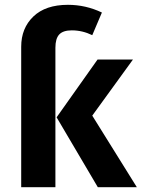

<svg xmlns="http://www.w3.org/2000/svg" viewBox="-20 -777 588 797"><path d="M278 -651Q242 -651 226 -634Q210 -617 210 -579V0H68V-583Q68 -660 118.5 -708.5Q169 -757 262 -757Q336 -757 403 -725L363 -631Q322 -651 278 -651ZM363 -297 548 0H386L215 -290L385 -530H532Z"/></svg>

Font: Fira Sans SemiBold
Style: Regular
Weight: 600
Designer: bBox Type GmbH & Carrois Corporate GbR & Edenspiekermann AG
Foundry: bBox Type GmbH & Carrois Corporate GbR & Edenspiekermann AG
Version: Version 4.301;PS 004.301;hotconv 1.0.88;makeotf.lib2.5.64775